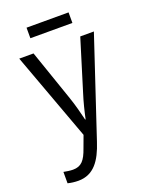

<svg xmlns="http://www.w3.org/2000/svg" viewBox="-170 -778 869 1112"><g transform="rotate(-20 265.0 -222.0)"><path d="M136 -625H395V-690H136ZM116 246C211 246 259 175 293 71L495 -536H411L314 -221C300 -178 285 -118 276 -74H273C262 -119 249 -171 232 -220L123 -536H35L234 6L207 79C183 148 159 175 108 175C89 175 67 171 51 168V238C70 243 94 246 116 246Z"/></g></svg>

Font: Noto Sans Mono Condensed
Style: Regular
Weight: 400
Width: 3
Designer: Monotype Design Team
Foundry: Monotype Imaging Inc.
Version: Version 2.014